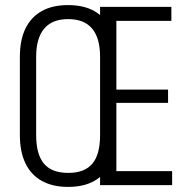

<svg xmlns="http://www.w3.org/2000/svg" viewBox="-20 -727 736 754"><path d="M247 7Q187 7 144.5 -16.5Q102 -40 80 -85.5Q58 -131 58 -197V-503Q58 -570 80 -615Q102 -660 144 -683.5Q186 -707 247 -707Q309 -707 350.5 -683.5Q392 -660 414 -615Q436 -570 436 -503V-197Q436 -131 414 -85.5Q392 -40 350.5 -16.5Q309 7 247 7ZM248 -48Q312 -48 342.5 -84Q373 -120 373 -196V-504Q373 -578 341.5 -615Q310 -652 248 -652Q185 -652 153.5 -614.5Q122 -577 122 -504V-196Q122 -121 152.5 -84.5Q183 -48 248 -48ZM422 -55H656V0H373V-700H653V-645H422L437 -689V-347L422 -375H640V-323H422L437 -351V-11Z"/></svg>

Font: Pathway Extreme Condensed ExtraLight
Style: Regular
Weight: 250
Width: 3
Version: Version 1.001;gftools[0.9.26]